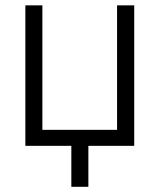

<svg xmlns="http://www.w3.org/2000/svg" viewBox="-20 -556 608 732"><path d="M76.7 0V-535.6H141.6V-61H426.3V-535.6H491.7V0ZM252 156.2V-24.9H316.9V156.2Z"/></svg>

Font: Inter 20pt Light
Style: Regular
Weight: 300
Version: Version 4.001;git-66647c0bb